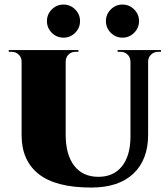

<svg xmlns="http://www.w3.org/2000/svg" viewBox="-20 -823 748 855"><path d="M314.7 -677Q293 -655.3 262.7 -655.3Q232.4 -655.3 210.7 -677Q189 -698.7 189 -729Q189 -759.3 210.7 -781Q232.4 -802.7 262.7 -802.7Q293 -802.7 314.7 -781Q336.4 -759.3 336.4 -729Q336.4 -698.7 314.7 -677ZM577.4 -677Q555.7 -655.3 525.4 -655.3Q495.1 -655.3 473.4 -677Q451.7 -698.7 451.7 -729Q451.7 -759.3 473.4 -781Q495.1 -802.7 525.4 -802.7Q555.7 -802.7 577.4 -781Q599.1 -759.3 599.1 -729Q599.1 -698.7 577.4 -677ZM503.9 -600.1H696.8V-592.3H684.1Q666 -592.3 652.8 -579.8Q639.6 -567.4 639.6 -548.8V-222.7Q639.6 -111.8 574 -49.8Q508.3 12.2 386.2 12.2Q228 12.2 152.1 -48.1Q76.2 -108.4 76.2 -220.7V-548.8Q76.2 -567.4 63.2 -579.8Q50.3 -592.3 32.2 -592.3H19V-600.1H329.1V-592.3H315.4Q297.4 -592.3 285.2 -580.1Q272.9 -567.9 272.5 -549.3V-223.1Q272.5 -134.3 310.5 -85Q348.6 -35.6 418 -35.6Q485.4 -35.6 522.7 -82Q560.1 -128.4 561 -211.9V-548.8Q560.5 -567.9 547.9 -580.1Q535.2 -592.3 517.1 -592.3H503.9Z"/></svg>

Font: Cinzel Black
Style: Regular
Weight: 900
Designer: Natanael Gama
Version: Version 1.001;PS 001.001;hotconv 1.0.56;makeotf.lib2.0.21325